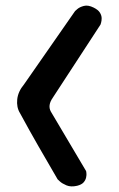

<svg xmlns="http://www.w3.org/2000/svg" viewBox="-20 -665 421 680"><path d="M253 -7Q231 -2 215.5 -8.5Q200 -15 192 -22.5Q184 -30 184 -30Q149 -90 116.5 -146.5Q84 -203 51 -264Q38 -285 41 -313Q44 -341 65 -366L246 -626Q246 -626 254 -633Q262 -640 277 -644Q292 -648 312 -638Q328 -630 334 -620Q340 -610 340 -600.5Q340 -591 338 -584.5Q336 -578 336 -578L167 -319Q148 -292 160 -270L285 -59Q285 -59 286 -52.5Q287 -46 285 -36.5Q283 -27 276 -19Q269 -11 253 -7Z"/></svg>

Font: Sour Gummy Black Medium
Style: Regular
Weight: 500
Version: Version 1.000